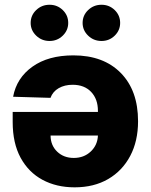

<svg xmlns="http://www.w3.org/2000/svg" viewBox="-20 -792 643 819"><path d="M293 -555.8Q421.5 -555.8 495.2 -480.8Q568.9 -405.9 568.9 -274.9Q568.9 -190.3 535.5 -127Q502.1 -63.6 441.4 -28.2Q380.7 7.1 298.3 7.1Q220.9 7.1 161.2 -25Q101.6 -57.2 67.8 -119.3Q34.1 -181.5 34.1 -271.3V-314.6H397.7V-319.2Q397.7 -369.3 368.8 -399.9Q339.8 -430.4 289.8 -430.4Q255.7 -430.4 230.5 -416Q205.3 -401.6 195.3 -374.6L35.9 -379.3Q50.8 -459.5 118.3 -507.6Q185.7 -555.8 293 -555.8ZM397.7 -213.8H195.7Q196 -171.9 223.9 -145.1Q251.8 -118.3 294.7 -118.3Q338.1 -118.3 367 -145.6Q396 -172.9 397.7 -213.8ZM191.4 -617.2Q158 -617.2 134.4 -639.9Q110.8 -662.6 110.8 -694.2Q110.8 -726.6 134.4 -749.1Q158 -771.7 191.4 -771.7Q224.4 -771.7 247.7 -749.1Q271 -726.6 271 -694.2Q271 -662.6 247.7 -639.9Q224.4 -617.2 191.4 -617.2ZM413 -617.2Q379.6 -617.2 356 -639.9Q332.4 -662.6 332.4 -694.2Q332.4 -726.6 356 -749.1Q379.6 -771.7 413 -771.7Q446 -771.7 469.3 -749.1Q492.5 -726.6 492.5 -694.2Q492.5 -662.6 469.3 -639.9Q446 -617.2 413 -617.2Z"/></svg>

Font: Inter UI Extra Bold
Style: Regular
Weight: 800
Designer: Rasmus Andersson
Foundry: rsms
Version: 3.2;8d6f07862